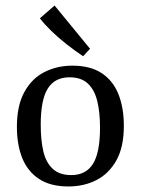

<svg xmlns="http://www.w3.org/2000/svg" viewBox="-20 -663 508 693"><path d="M341 -202Q341 -258 331 -298.5Q321 -339 297 -361.5Q273 -384 231 -384Q178 -384 152.5 -343.5Q127 -303 127 -213Q127 -157 136.5 -116.5Q146 -76 170.5 -53.5Q195 -31 237 -31Q290 -31 315.5 -71.5Q341 -112 341 -202ZM41 -205Q41 -282 68 -331Q95 -380 140.5 -403Q186 -426 241 -426Q306 -426 347 -399Q388 -372 407.5 -323Q427 -274 427 -209Q427 -132 400 -84Q373 -36 328 -13Q283 10 227 10Q162 10 121 -17Q80 -44 60.5 -92Q41 -140 41 -205ZM305 -487 280 -460Q250 -480 219.5 -504Q189 -528 164 -552.5Q139 -577 124 -597L177 -643Z"/></svg>

Font: Yrsa
Style: Regular
Weight: 400
Designer: Anna Giedrys (Yrsa+Rasa design), David Brezina (Yrsa art-direction, Rasa art-direction, design)
Foundry: Rosetta Type Foundry
Version: Version 2.004